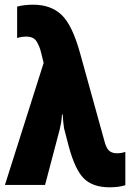

<svg xmlns="http://www.w3.org/2000/svg" viewBox="-20 -788 565 818"><path d="M172 0 235 -239Q238 -251 240.5 -266.5Q243 -282 244 -300H247Q248 -283 249.5 -268.5Q251 -254 253 -241L273 -164Q300 -64 338 -27Q376 10 447 10Q486 10 514 1V-141Q498 -135 478 -135Q459 -135 446.5 -144.5Q434 -154 426 -183L321 -562Q288 -681 242.5 -724.5Q197 -768 121 -768Q84 -768 53 -760V-626Q71 -632 92 -632Q124 -632 136.5 -610.5Q149 -589 154 -568L166 -520L1 0Z"/></svg>

Font: Noto Sans Display Condensed Black
Style: Regular
Weight: 900
Width: 3
Designer: Monotype Design team
Foundry: Monotype Imaging Inc.
Version: 1.000